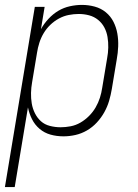

<svg xmlns="http://www.w3.org/2000/svg" viewBox="-43 -548 563 783"><path d="M-23 215 99 -520H139L124 -429Q136 -451 154.5 -471Q173 -491 195 -504Q217 -517 242 -522.5Q267 -528 291 -528Q318 -528 343.5 -521Q369 -514 388.5 -498Q408 -482 419.5 -459.5Q431 -437 435.5 -411.5Q440 -386 439 -359Q438 -332 433 -305L413 -185Q409 -161 402 -137Q395 -113 382.5 -90.5Q370 -68 352 -48.5Q334 -29 311.5 -16Q289 -3 264.5 2.5Q240 8 216 8Q188 8 163 1Q138 -6 118.5 -22.5Q99 -39 87.5 -62Q76 -85 71 -110L17 215ZM204 -29Q224 -29 245 -33Q266 -37 285 -48Q304 -59 320 -75Q336 -91 347 -110Q358 -129 364.5 -149.5Q371 -170 374 -191L394 -311Q398 -332 398.5 -354Q399 -376 395.5 -397Q392 -418 382.5 -436Q373 -454 357 -467Q341 -480 320.5 -485.5Q300 -491 278 -491Q258 -491 237.5 -487Q217 -483 197.5 -472.5Q178 -462 162 -446.5Q146 -431 135 -412.5Q124 -394 117.5 -373.5Q111 -353 108 -333L88 -213Q84 -191 83.5 -169Q83 -147 86.5 -126Q90 -105 99.5 -86Q109 -67 124 -53.5Q139 -40 160.5 -34.5Q182 -29 204 -29Z"/></svg>

Font: Iosevka Extralight Oblique
Style: Regular
Weight: 200
Italic angle: -9°
Monospace: yes
Designer: Belleve Invis
Foundry: Belleve Invis
Version: Version 32.5.0; ttfautohint (v1.8.4)